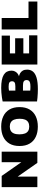

<svg xmlns="http://www.w3.org/2000/svg" viewBox="1255 -1898 652 3202"><g transform="rotate(-90 1581.0 -297.0)"><path d="M61 0V-595H248L502.5 -231H476.5V-595H652.5V0H466L211.5 -364H237V0Z M1071 8Q973 8 900 -26.5Q827 -61 787 -129Q747 -197 747 -297Q747 -397 787 -465.2Q827 -533.5 899.8 -568.2Q972.5 -603 1071 -603Q1169.5 -603 1242.5 -568.2Q1315.5 -533.5 1355.8 -465.2Q1396 -397 1396 -297Q1396 -197.5 1355.8 -129.5Q1315.5 -61.5 1242.5 -26.8Q1169.5 8 1071 8ZM1071 -135.5Q1113.5 -135.5 1142.8 -152.2Q1172 -169 1186.8 -204.2Q1201.5 -239.5 1201.5 -294.5Q1201.5 -352 1186.2 -388.8Q1171 -425.5 1142 -442.5Q1113 -459.5 1071 -459.5Q1029.5 -459.5 1000.5 -443Q971.5 -426.5 956.5 -391.2Q941.5 -356 941.5 -300.5Q941.5 -242 956.2 -205.8Q971 -169.5 999.8 -152.5Q1028.5 -135.5 1071 -135.5Z M1694 8.5Q1662.5 8.5 1625.8 6.8Q1589 5 1553.5 2Q1518 -1 1490 -5.5V-579Q1521.5 -586 1560.5 -591.5Q1599.5 -597 1639.2 -600Q1679 -603 1714 -603Q1866 -603 1935 -560.2Q2004 -517.5 2004 -431.5Q2004 -399.5 1990.5 -373Q1977 -346.5 1953.8 -328.8Q1930.5 -311 1901 -304L1900.5 -309Q1934 -303 1961.2 -286.8Q1988.5 -270.5 2004.8 -242Q2021 -213.5 2021 -170.5Q2021 -114.5 1989 -74.5Q1957 -34.5 1885 -13Q1813 8.5 1694 8.5ZM1736.5 -115.5Q1778.5 -115.5 1802.5 -122.2Q1826.5 -129 1836.8 -143Q1847 -157 1847 -179Q1847 -212 1825.8 -226Q1804.5 -240 1755.5 -240H1654V-367H1742.5Q1790 -367 1808.2 -380.8Q1826.5 -394.5 1826.5 -422.5Q1826.5 -452.5 1806.8 -465.8Q1787 -479 1738.5 -479Q1723 -479 1706 -477.8Q1689 -476.5 1671.5 -473.5V-118.5Q1691 -117 1706.2 -116.2Q1721.5 -115.5 1736.5 -115.5Z M2105.5 0V-595H2588.5V-457.5H2292V-137.5H2593V0ZM2217 -233.5V-370.5H2544V-233.5Z M2690.5 0V-595H2881.5V-147.5H3156.5V0Z"/></g></svg>

Font: Encode Sans SC ExtraBold
Style: Regular
Weight: 800
Version: Version 3.002